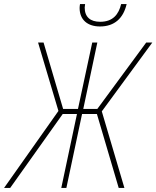

<svg xmlns="http://www.w3.org/2000/svg" viewBox="-76 -923 768 943"><path d="M415 -793C487 -793 530 -834 546 -903H519C507 -853 479 -816 416 -816C367 -816 340 -840 340 -886C340 -890 341 -895 342 -903H317C316 -898 315 -890 315 -884C315 -825 355 -793 415 -793ZM-56 0H-26L232 -363H302L225 0H250L327 -363H400L507 0H535L424 -376L672 -714H642L402 -388H333L402 -714H377L307 -388H234L138 -714H111L211 -378Z"/></svg>

Font: Noto Sans Condensed Thin
Style: Italic
Weight: 100
Width: 3
Italic angle: -12°
Designer: Monotype Design Team
Foundry: Monotype Imaging Inc.
Version: Version 2.013